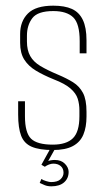

<svg xmlns="http://www.w3.org/2000/svg" viewBox="-20 -523 371 677"><path d="M166 6Q119 6 92 -5.5Q65 -17 54.5 -44.5Q44 -72 44 -119V-166H68V-113Q68 -55 89.5 -34Q111 -13 166 -13Q214 -13 237 -35.5Q260 -58 260 -113V-134Q260 -156 254 -175Q248 -194 228.5 -211Q209 -228 170 -243Q133 -258 106.5 -274Q80 -290 65.5 -313Q51 -336 51 -372V-403Q51 -448 78.5 -475.5Q106 -503 168 -503Q208 -503 233.5 -491.5Q259 -480 272 -453Q285 -426 285 -381V-335H261V-378Q261 -440 238 -462Q215 -484 168 -484Q113 -484 94 -459Q75 -434 75 -397V-377Q75 -346 86.5 -325.5Q98 -305 122 -290.5Q146 -276 184 -260Q215 -247 237.5 -233Q260 -219 272.5 -195.5Q285 -172 285 -129V-112Q285 -75 274 -48.5Q263 -22 237 -8Q211 6 166 6ZM161 134Q148 134 138 130Q128 126 120 122L126 108Q131 112 142.5 115.5Q154 119 160 119Q183 119 193.5 109Q204 99 204 86Q204 71 194 62.5Q184 54 168 54Q161 54 153 57Q145 60 138 65L126 58L158 0H175L147 50L142 49Q149 44 157.5 42.5Q166 41 173 41Q196 41 209 54.5Q222 68 222 83Q222 106 206 120Q190 134 161 134Z"/></svg>

Font: Alumni Sans SC Thin
Style: Regular
Weight: 100
Designer: Robert E. Leuschke
Foundry: Robert E. Leuschke
Version: Version 1.018